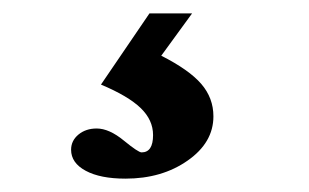

<svg xmlns="http://www.w3.org/2000/svg" viewBox="-20 -20 461 286"><path d="M167 246.1Q129.4 246.1 107.7 234.4Q85.9 222.7 85.9 203.1Q85.9 189.5 96.9 180.4Q107.9 171.4 124 171.4Q142.6 171.4 164.6 189.5Q186 207 190.9 207Q208 207 208 181.2Q208 158.7 189.5 140.9Q170.9 123 130.4 106L202.6 0H266.1L220.2 63Q261.7 84 279.8 105Q297.9 126 297.9 153.3Q297.9 192.4 259.5 219.2Q221.2 246.1 167 246.1Z"/></svg>

Font: Elstob 14pt
Style: Bold
Weight: 700
Designer: Peter S. Baker
Version: Version 1.015